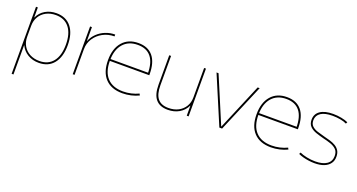

<svg xmlns="http://www.w3.org/2000/svg" viewBox="-45 -1143 3652 1965"><g transform="rotate(20 1781.5 -160.0)"><path d="M320 -530Q424 -530 481.5 -459Q539 -388 539 -260Q539 -133 481.5 -61.5Q424 10 320 10Q252 10 199.5 -21.5Q147 -53 121 -108H119V210H99V-520H119V-412H121Q147 -468 199.5 -499Q252 -530 320 -530ZM320 -510Q261 -510 215.5 -486Q170 -462 144.5 -419Q119 -376 119 -320V-200Q119 -144 144.5 -101Q170 -58 215.5 -34Q261 -10 320 -10Q415 -10 467 -75Q519 -140 519 -260Q519 -380 467 -445Q415 -510 320 -510Z M688 0V-520H708V-370H710Q729 -418 766.5 -454Q804 -490 853.5 -510Q903 -530 958 -530V-510Q889 -510 832 -479Q775 -448 741.5 -396Q708 -344 708 -280V0Z M1230 10Q1109 10 1043.5 -60Q978 -130 978 -260Q978 -386 1040.5 -458Q1103 -530 1213 -530Q1318 -530 1373 -463Q1428 -396 1428 -268Q1428 -264 1428 -263Q1428 -262 1428 -258H988V-278H1418L1408 -268Q1408 -388 1358.5 -449Q1309 -510 1213 -510Q1112 -510 1055 -444.5Q998 -379 998 -260Q998 -138 1058 -74Q1118 -10 1230 -10Q1275 -10 1318.5 -20Q1362 -30 1399 -48L1408 -30Q1369 -11 1323 -0.5Q1277 10 1230 10Z M1725 10Q1637 10 1593.5 -42Q1550 -94 1550 -200V-520H1570V-200Q1570 -103 1608 -56.5Q1646 -10 1725 -10Q1786 -10 1832 -34Q1878 -58 1904 -101Q1930 -144 1930 -200V-520H1950V0H1930V-108H1928Q1901 -52 1848 -21Q1795 10 1725 10Z M2285 0 2065 -520H2087L2299 -17H2301L2513 -520H2535L2315 0Z M2848 10Q2727 10 2661.5 -60Q2596 -130 2596 -260Q2596 -386 2658.5 -458Q2721 -530 2831 -530Q2936 -530 2991 -463Q3046 -396 3046 -268Q3046 -264 3046 -263Q3046 -262 3046 -258H2606V-278H3036L3026 -268Q3026 -388 2976.5 -449Q2927 -510 2831 -510Q2730 -510 2673 -444.5Q2616 -379 2616 -260Q2616 -138 2676 -74Q2736 -10 2848 -10Q2893 -10 2936.5 -20Q2980 -30 3017 -48L3026 -30Q2987 -11 2941 -0.5Q2895 10 2848 10Z M3324 10Q3293 10 3260 5.5Q3227 1 3197.5 -7Q3168 -15 3145 -26L3154 -44Q3186 -29 3232 -19.5Q3278 -10 3324 -10Q3406 -10 3450 -41Q3494 -72 3494 -130Q3494 -175 3469.5 -199.5Q3445 -224 3406 -237.5Q3367 -251 3322 -261Q3279 -272 3238 -286Q3197 -300 3170.5 -326.5Q3144 -353 3144 -400Q3144 -462 3193.5 -496Q3243 -530 3334 -530Q3379 -530 3423 -521.5Q3467 -513 3497 -499L3488 -481Q3461 -495 3419.5 -502.5Q3378 -510 3334 -510Q3251 -510 3207.5 -481.5Q3164 -453 3163 -400Q3163 -360 3186 -338Q3209 -316 3246 -304Q3283 -292 3326 -281Q3359 -273 3392.5 -263Q3426 -253 3453 -237Q3480 -221 3496.5 -195Q3513 -169 3513 -130Q3514 -86 3491 -54.5Q3468 -23 3426 -6.5Q3384 10 3324 10Z"/></g></svg>

Font: M PLUS 1 Thin
Style: Regular
Weight: 100
Designer: Coji Morishita
Foundry: UNDERFOREST DESIGN
Version: Version 1.001